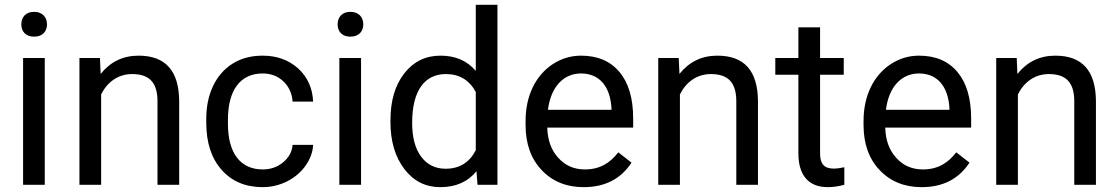

<svg xmlns="http://www.w3.org/2000/svg" viewBox="-20 -770 4654 800"><path d="M166.5 -528.3H76.2V0H166.5ZM68.8 -668.5C68.8 -639.2 86.9 -617.2 122.1 -617.2C157.2 -617.2 175.8 -639.2 175.8 -668.5C175.8 -697.8 157.2 -720.7 122.1 -720.7C86.9 -720.7 68.8 -697.8 68.8 -668.5Z M311 -528.3V0H401.4V-376.5C426.3 -427.2 471.7 -461.4 530.3 -461.4C602.5 -461.4 635.7 -425.8 636.2 -349.6V0H726.6V-349.1C725.6 -475.1 669.4 -538.1 557.6 -538.1C492.7 -538.1 439.9 -512.7 399.4 -461.9L396.5 -528.3Z M1074.7 -64C981.4 -64 929.7 -132.3 929.7 -253.9V-271C929.7 -396 982.4 -463.9 1074.2 -463.9C1108.4 -463.9 1137.2 -453.1 1160.6 -431.2C1183.6 -409.2 1196.8 -380.9 1199.2 -346.7H1284.7C1282.2 -403.3 1261.2 -449.2 1222.2 -484.9C1182.6 -520.5 1133.3 -538.1 1074.2 -538.1C1025.9 -538.1 984.4 -526.9 949.2 -504.9C878.4 -460.4 839.4 -377.4 839.4 -274.4V-259.3C839.4 -175.8 860.8 -110.4 903.3 -62.5C945.8 -14.2 1002.9 9.8 1074.7 9.8C1110.4 9.8 1144.5 1.5 1176.8 -14.6C1208.5 -30.8 1234.4 -52.7 1253.4 -80.1C1272.5 -107.4 1283.2 -136.2 1284.7 -166.5H1199.2C1196.8 -137.2 1183.1 -112.8 1159.2 -93.3C1135.3 -73.7 1106.9 -64 1074.7 -64Z M1484.4 -528.3H1394V0H1484.4ZM1386.7 -668.5C1386.7 -639.2 1404.8 -617.2 1439.9 -617.2C1475.1 -617.2 1493.7 -639.2 1493.7 -668.5C1493.7 -697.8 1475.1 -720.7 1439.9 -720.7C1404.8 -720.7 1386.7 -697.8 1386.7 -668.5Z M1606.9 -261.7C1606.9 -181.2 1626.5 -115.7 1665 -65.4C1703.6 -15.1 1753.4 9.8 1814.5 9.8C1878.9 9.8 1929.2 -12.2 1965.3 -56.6L1969.7 0H2052.7V-750H1962.4V-474.6C1926.3 -517.1 1877.4 -538.1 1815.4 -538.1C1753.4 -538.1 1703.1 -513.7 1664.6 -464.4C1626 -415 1606.9 -349.6 1606.9 -268.6ZM1697.3 -258.3C1697.3 -392.6 1749.5 -461.4 1837.9 -461.4C1894 -461.4 1935.5 -436.5 1962.4 -386.7V-144C1936 -92.8 1894 -66.9 1836.9 -66.9C1793.5 -66.9 1759.3 -84 1734.4 -117.7C1709.5 -151.4 1697.3 -198.2 1697.3 -258.3Z M2412.1 9.8C2500.5 9.8 2566.9 -24.4 2611.3 -92.3L2556.2 -135.3C2522.9 -92.3 2481 -64 2417 -64C2372.1 -64 2335 -80.1 2306.2 -112.3C2276.9 -144 2261.7 -186 2260.3 -238.3H2618.2V-275.9C2618.2 -360.4 2599.1 -424.8 2561 -470.2C2522.9 -515.6 2469.7 -538.1 2400.9 -538.1C2358.9 -538.1 2319.8 -526.4 2284.2 -503.4C2211.9 -456.5 2169.9 -371.1 2169.9 -266.1V-249.5C2169.9 -170.9 2192.4 -107.9 2237.3 -61C2282.2 -13.7 2340.3 9.8 2412.1 9.8ZM2400.9 -463.9C2476.6 -463.9 2522.5 -411.1 2527.8 -319.3V-312.5H2263.2C2274.9 -408.2 2328.1 -463.9 2400.9 -463.9Z M2722.7 -528.3V0H2813V-376.5C2837.9 -427.2 2883.3 -461.4 2941.9 -461.4C3014.2 -461.4 3047.4 -425.8 3047.9 -349.6V0H3138.2V-349.1C3137.2 -475.1 3081.1 -538.1 2969.2 -538.1C2904.3 -538.1 2851.6 -512.7 2811 -461.9L2808.1 -528.3Z M3306.6 -656.2V-528.3H3210.4V-458.5H3306.6V-130.9C3306.6 -41 3348.1 9.8 3428.7 9.8C3451.2 9.8 3474.1 6.3 3498 0V-73.2C3480 -69.3 3465.3 -67.4 3455.1 -67.4C3412.6 -67.4 3397 -88.4 3397 -130.9V-458.5H3495.6V-528.3H3397V-656.2Z M3820.3 9.8C3908.7 9.8 3975.1 -24.4 4019.5 -92.3L3964.4 -135.3C3931.2 -92.3 3889.2 -64 3825.2 -64C3780.3 -64 3743.2 -80.1 3714.4 -112.3C3685.1 -144 3669.9 -186 3668.5 -238.3H4026.4V-275.9C4026.4 -360.4 4007.3 -424.8 3969.2 -470.2C3931.2 -515.6 3877.9 -538.1 3809.1 -538.1C3767.1 -538.1 3728 -526.4 3692.4 -503.4C3620.1 -456.5 3578.1 -371.1 3578.1 -266.1V-249.5C3578.1 -170.9 3600.6 -107.9 3645.5 -61C3690.4 -13.7 3748.5 9.8 3820.3 9.8ZM3809.1 -463.9C3884.8 -463.9 3930.7 -411.1 3936 -319.3V-312.5H3671.4C3683.1 -408.2 3736.3 -463.9 3809.1 -463.9Z M4130.9 -528.3V0H4221.2V-376.5C4246.1 -427.2 4291.5 -461.4 4350.1 -461.4C4422.4 -461.4 4455.6 -425.8 4456.1 -349.6V0H4546.4V-349.1C4545.4 -475.1 4489.3 -538.1 4377.4 -538.1C4312.5 -538.1 4259.8 -512.7 4219.2 -461.9L4216.3 -528.3Z"/></svg>

Font: Shabnam
Style: Regular
Weight: 400
Foundry: DejaVu fonts team - Redesigned by Saber Rastikerdar - Based on Vazir font
Version: Version 5.0.1